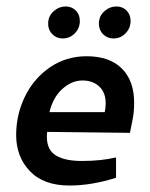

<svg xmlns="http://www.w3.org/2000/svg" viewBox="-20 -564 464 594"><path d="M30 0ZM30 -146Q30 -79 72.5 -34.5Q115 10 195 10Q263 10 339 -14V-77Q293 -66 233 -66Q181 -66 153 -83Q125 -100 125 -141Q125 -151 126 -156L382 -153L390 -193Q395 -217 395 -246Q395 -314 357 -352Q319 -390 248 -390Q185 -390 135 -356Q85 -322 57.5 -266Q30 -210 30 -146ZM307 -244Q307 -232 304 -217H133Q144 -263 173 -289Q202 -315 235 -315Q267 -315 287 -296.5Q307 -278 307 -244ZM129 -490Q129 -498 130 -502Q133 -519 148.5 -531.5Q164 -544 183 -544Q202 -544 214.5 -531.5Q227 -519 227 -499Q227 -477 211.5 -461Q196 -445 174 -445Q155 -445 142 -458Q129 -471 129 -490ZM286 -490Q286 -498 287 -502Q290 -519 305.5 -531.5Q321 -544 340 -544Q359 -544 371.5 -531.5Q384 -519 384 -499Q384 -477 368.5 -461Q353 -445 331 -445Q312 -445 299 -458Q286 -471 286 -490Z"/></svg>

Font: Cambay Devanagari
Style: Bold Italic
Weight: 700
Designer: Pooja Saxena
Foundry: Pooja Saxena
Version: Version 1.005;PS 001.005;hotconv 1.0.70;makeotf.lib2.5.58329